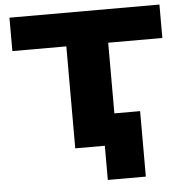

<svg xmlns="http://www.w3.org/2000/svg" viewBox="-59 -761 952 996"><g transform="rotate(-5 417.5 -263.5)"><path d="M462 178V0H308V-531H27V-705H808V-531H526V-163H660V178Z"/></g></svg>

Font: Nunito Sans 7pt Expanded Black
Style: Regular
Weight: 900
Width: 7
Designer: Vernon Adams
Foundry: Vernon Adams
Version: Version 3.101;gftools[0.9.27]